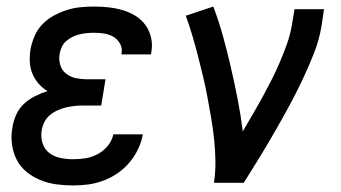

<svg xmlns="http://www.w3.org/2000/svg" viewBox="-20 -558 1040 586"><path d="M203 8Q177 8 151.5 4.5Q126 1 103 -8.5Q80 -18 61 -33.5Q42 -49 31 -70.5Q20 -92 16.5 -117.5Q13 -143 18 -169Q21 -189 29.5 -208Q38 -227 53 -241Q68 -255 87 -264.5Q106 -274 125 -280Q110 -289 98 -302.5Q86 -316 79 -333Q72 -350 71 -369Q70 -388 73 -407Q77 -428 85.5 -448Q94 -468 109.5 -484Q125 -500 144.5 -510.5Q164 -521 184.5 -527.5Q205 -534 226 -536Q247 -538 268 -538Q290 -538 312 -535.5Q334 -533 354.5 -527Q375 -521 393 -510Q411 -499 423.5 -482Q436 -465 441 -443.5Q446 -422 442 -400Q442 -398 441.5 -396Q441 -394 441 -392H351Q351 -393 351 -394Q351 -395 351 -396Q354 -411 346.5 -424.5Q339 -438 326.5 -445.5Q314 -453 298.5 -455.5Q283 -458 268 -458Q257 -458 246 -457Q235 -456 224 -453.5Q213 -451 202.5 -446Q192 -441 183 -433.5Q174 -426 169 -415.5Q164 -405 162 -394Q159 -376 164 -359.5Q169 -343 182 -333Q195 -323 211.5 -319.5Q228 -316 246 -316H302L289 -236H233Q220 -236 207 -234.5Q194 -233 181 -230Q168 -227 155 -221Q142 -215 131.5 -206Q121 -197 115 -184.5Q109 -172 107 -159Q104 -139 110 -120.5Q116 -102 130.5 -91Q145 -80 164 -76Q183 -72 203 -72Q222 -72 241 -75Q260 -78 278 -87.5Q296 -97 309 -113Q322 -129 326 -148H416Q412 -125 401.5 -103Q391 -81 375 -62Q359 -43 338.5 -29Q318 -15 295 -6.5Q272 2 249 5Q226 8 203 8Z M633 0Q638 -33 637.5 -66.5Q637 -100 633.5 -133Q630 -166 624.5 -198Q619 -230 613 -262Q607 -294 599.5 -325.5Q592 -357 584 -388Q576 -419 567 -449.5Q558 -480 547 -510L631 -538Q648 -493 661 -446Q674 -399 685 -351Q696 -303 705.5 -254.5Q715 -206 721 -157Q736 -183 751 -208.5Q766 -234 780.5 -260.5Q795 -287 808.5 -313.5Q822 -340 833.5 -367Q845 -394 855 -421.5Q865 -449 870 -477L879 -530H969L961 -477Q954 -435 937.5 -393.5Q921 -352 902 -312Q883 -272 861.5 -232.5Q840 -193 817.5 -154Q795 -115 771.5 -76.5Q748 -38 724 0Z"/></svg>

Font: Iosevka Curly Medium Oblique
Style: Regular
Weight: 500
Italic angle: -9°
Monospace: yes
Designer: Belleve Invis
Foundry: Belleve Invis
Version: Version 11.1.0; ttfautohint (v1.8.3)